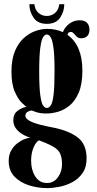

<svg xmlns="http://www.w3.org/2000/svg" viewBox="-20 -670 473 938"><path d="M210 249Q164.5 249 121.2 235.2Q78 221.5 50.2 192.2Q22.5 163 22.5 116Q22.5 86.5 34.8 65Q47 43.5 65 29.8Q83 16 100.5 9.5Q118 3 128.5 3Q125.5 2 112.2 -3Q99 -8 83.5 -18.2Q68 -28.5 56.5 -44.5Q45 -60.5 45 -83.5Q45 -112.5 65 -127.8Q85 -143 101 -146Q107.5 -148 110 -147.5Q104 -151 86 -168.5Q68 -186 52 -222.5Q36 -259 36 -320Q36 -379.5 52.8 -419.8Q69.5 -460 96.2 -484Q123 -508 153 -518.5Q183 -529 210 -529Q253 -529 287 -513Q297.5 -539 319.8 -555Q342 -571 369 -571Q394 -571 405.5 -558.2Q417 -545.5 417 -525Q417 -504.5 406.2 -493.8Q395.5 -483 378 -483Q362.5 -483 354.8 -490.8Q347 -498.5 340.8 -506.2Q334.5 -514 325 -514Q313 -514 309.5 -500Q382.5 -448 382.5 -325.5Q382.5 -259 364.8 -217.8Q347 -176.5 319.8 -154.2Q292.5 -132 262.8 -123.8Q233 -115.5 209 -115.5Q178 -115.5 159.2 -121.5Q140.5 -127.5 135.5 -130Q134.5 -130 133 -130Q126 -130 115 -123.8Q104 -117.5 104 -104.5Q104 -88 135.2 -74.2Q166.5 -60.5 236.5 -47.5Q314.5 -32.5 358.8 0.8Q403 34 403 104Q403 147 383.5 175.2Q364 203.5 333.8 219.8Q303.5 236 270.2 242.5Q237 249 210 249ZM209 -142.5Q219 -142.5 227.8 -154.5Q236.5 -166.5 241.5 -205.2Q246.5 -244 246.5 -323.5Q246.5 -398.5 241.2 -436.8Q236 -475 227.5 -488.2Q219 -501.5 209 -501.5Q199 -501.5 190.5 -488.2Q182 -475 176.8 -436.2Q171.5 -397.5 171.5 -322Q171.5 -243.5 176.8 -205Q182 -166.5 190.5 -154.5Q199 -142.5 209 -142.5ZM210 224Q243 224 263 196Q283 168 283 132.5Q283 100.5 274 80.5Q265 60.5 240 46.5Q225.5 38 203.2 28.5Q181 19 170.5 15.5Q156.5 22 144.2 49.8Q132 77.5 132 115.5Q132 160 152.2 192Q172.5 224 210 224ZM208.5 -553.5Q164 -553.5 143.8 -583.8Q123.5 -614 123.5 -649.5H148Q151 -621.5 168.2 -606.8Q185.5 -592 208.5 -592Q231.5 -592 249 -606.8Q266.5 -621.5 269.5 -649.5H294Q294 -614 273.8 -583.8Q253.5 -553.5 208.5 -553.5Z"/></svg>

Font: Imbue 50pt ExtraBold
Style: Regular
Weight: 800
Designer: Tyler Finck
Foundry: Etcetera Type Company
Version: Version 1.102; ttfautohint (v1.8.3)